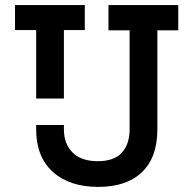

<svg xmlns="http://www.w3.org/2000/svg" viewBox="-20 -720 764 754"><path d="M366 14Q253 14 187.5 -45Q122 -104 122 -212V-229H231V-212Q231 -155 265 -121Q299 -87 364 -87Q428 -87 458.5 -120.5Q489 -154 489 -212V-601H406V-700H680V-601H598V-212Q598 -102 537.5 -44Q477 14 366 14ZM122 -333V-602H39V-700H313V-602H231V-333Z"/></svg>

Font: Space Grotesk Medium
Style: Regular
Weight: 500
Designer: Florian Karsten
Foundry: Florian Karsten
Version: Version 2.000